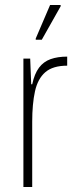

<svg xmlns="http://www.w3.org/2000/svg" viewBox="-20 -743 306 763"><path d="M73 0V-510H100L104 -408H108Q117 -450 135 -474Q153 -498 181 -508Q209 -518 247 -518V-482Q190 -482 160 -456Q130 -430 119 -380Q108 -330 108 -259V0ZM122 -585V-590L179 -723H221V-718L146 -585Z"/></svg>

Font: Saira Condensed Thin
Style: Regular
Weight: 250
Width: 3
Designer: Hector Gatti with collaboration of the Omnibus-Type team
Foundry: Omnibus-Type
Version: Version 1.101